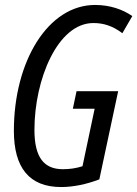

<svg xmlns="http://www.w3.org/2000/svg" viewBox="-20 -745 554 775"><path d="M227 10C275 10 329 -1 381 -21L457 -377H289L274 -306H362L313 -74C288 -66 262 -62 234 -62C157 -62 119 -110 119 -221C119 -423 212 -652 357 -652C399 -652 435 -640 474 -611L514 -680C476 -707 423 -725 364 -725C174 -725 36 -498 36 -217C36 -68 98 10 227 10Z"/></svg>

Font: Noto Sans ExtraCondensed
Style: Italic
Weight: 400
Width: 2
Italic angle: -12°
Designer: Monotype Design Team
Foundry: Monotype Imaging Inc.
Version: Version 2.013